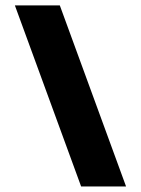

<svg xmlns="http://www.w3.org/2000/svg" viewBox="-20 -670 506 690"><path d="M195 -650.5 433 0H271.5L33.5 -650.5Z"/></svg>

Font: Overused Grotesk
Style: Bold
Weight: 710
Version: Version 0.004